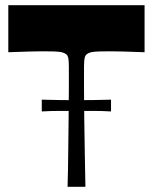

<svg xmlns="http://www.w3.org/2000/svg" viewBox="-20 -720 589 740"><path d="M240.4 0Q242.4 -63.2 242.9 -129.6Q243.4 -195.9 244.4 -258.7Q245.4 -321.4 245.4 -374.6Q245.4 -427.7 245.4 -463.4Q245.4 -487.4 242.4 -499.6Q239.3 -511.8 223.3 -517.1Q216.6 -519.7 202.6 -520.9Q188.6 -522.1 156.7 -522.1Q147.7 -522.1 131 -522.1Q114.4 -522.1 86.1 -521.2Q57.7 -520.4 12 -518.7V-700H537.2V-518.7Q492.1 -520.4 463.5 -521.2Q434.8 -522.1 418.3 -522.1Q401.9 -522.1 392.5 -522.1Q360.9 -522.1 346.9 -520.9Q332.9 -519.7 325.9 -517.1Q310.2 -511.8 307 -499.6Q303.8 -487.4 303.8 -463.4Q303.8 -427.7 303.8 -374.6Q303.8 -321.4 304.8 -258.7Q305.8 -195.9 306.8 -129.6Q307.8 -63.2 309.2 0ZM141 -290.5V-335.9Q174.8 -334.9 207.9 -334.4Q241.1 -333.9 273.9 -333.9Q308.1 -333.9 341.4 -334.4Q374.6 -334.9 407.9 -335.9V-290.5Q374.6 -292.5 341.4 -292.5Q308.1 -292.5 273.9 -292.5Q241.1 -292.5 207.5 -292.5Q174 -292.5 141 -290.5Z"/></svg>

Font: Ojuju ExtraLight
Style: Regular
Weight: 200
Designer: Chisaokwu Joboson, Mirko Velimirovic
Foundry: Udi Foundry
Version: Version 1.000